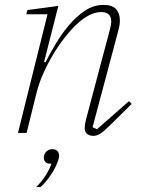

<svg xmlns="http://www.w3.org/2000/svg" viewBox="-20 -540 582 780"><path d="M359 12Q345 12 334.5 4.5Q324 -3 324 -20Q324 -33 329 -53L427 -422Q432 -442 432 -452Q432 -491 391 -491Q343 -491 288 -438Q264 -415 239.5 -383Q215 -351 193.5 -314.5Q172 -278 155 -239.5Q138 -201 129 -165L88 0H53L173 -482H87L91 -499L217 -516L159 -288L165 -287Q182 -321 206 -361.5Q230 -402 260 -437.5Q290 -473 325 -496.5Q360 -520 401 -520Q437 -520 452 -502.5Q467 -485 467 -457Q467 -439 461 -417L356 -23L374 -15L504 -129L515 -118L431 -35Q402 -6 387.5 3Q373 12 359 12ZM127 220Q150 197 165.5 172.5Q181 148 189 125H183Q172 125 165 118.5Q158 112 158 101Q158 86 168 76Q178 66 192 66Q206 66 213 73.5Q220 81 220 93Q220 106 210 128Q200 152 182.5 176.5Q165 201 145 220H127Z"/></svg>

Font: IBM Plex Serif ExtLt
Style: Italic
Weight: 200
Italic angle: -14°
Designer: Mike Abbink, Paul van der Laan, Pieter van Rosmalen
Foundry: Bold Monday
Version: Version 3.001